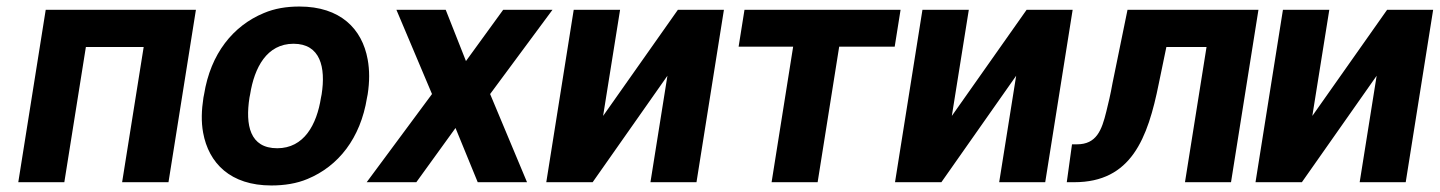

<svg xmlns="http://www.w3.org/2000/svg" viewBox="-20 -558 4409 588"><path d="M36 0H177L243 -414H420L354 0H496L580 -528H120Z M603 -259C597 -220 596 -185 602 -152C619 -58 686 10 811 10C851 10 889 4 922 -10C1016 -49 1084 -134 1104 -259L1106 -269C1112 -308 1112 -343 1106 -376C1089 -470 1022 -538 897 -538C857 -538 821 -532 788 -518C694 -479 625 -394 605 -269ZM744 -259 746 -269C759 -351 797 -424 879 -424C961 -424 978 -352 965 -269L963 -259C950 -176 911 -104 829 -104C745 -104 731 -175 744 -259Z M1103 0H1255L1375 -166L1443 0H1594L1481 -270L1672 -528H1521L1407 -371L1345 -528H1194L1303 -270Z M1653 0H1795L2024 -326L1972 0H2113L2197 -528H2056L1827 -203L1879 -528H1737Z M2242 -415H2409L2343 0H2484L2550 -415H2720L2738 -528H2260Z M2721 0H2863L3092 -326L3040 0H3181L3265 -528H3124L2895 -203L2947 -528H2805Z M3263 -116 3247 0H3270C3444 0 3495 -133 3529 -303L3552 -414H3675L3609 0H3750L3834 -528H3433L3387 -303C3381 -269 3374 -240 3368 -216C3354 -159 3338 -116 3278 -116Z M3825 0H3967L4196 -326L4144 0H4285L4369 -528H4228L3999 -203L4051 -528H3909Z"/></svg>

Font: Asimov Pro
Style: BdObl
Weight: 700
Designer: Google
Version: Version 2.000980; 2014